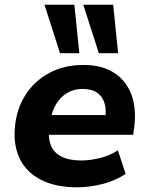

<svg xmlns="http://www.w3.org/2000/svg" viewBox="-20 -785 632 816"><path d="M308 11Q216 11 154.5 -20.5Q93 -52 65 -108.5Q37 -165 43 -240Q49 -319 87 -379.5Q125 -440 188.5 -474.5Q252 -509 335 -509Q413 -509 465 -475.5Q517 -442 539 -381.5Q561 -321 550 -241L546 -212H165L178 -296H442L427 -280Q433 -319 424 -347.5Q415 -376 392 -391.5Q369 -407 331 -407Q294 -407 265.5 -390Q237 -373 219.5 -344Q202 -315 195 -278L191 -249Q183 -202 195.5 -169Q208 -136 241 -119.5Q274 -103 325 -103Q365 -103 407 -114Q449 -125 481 -146L514 -46Q472 -18 417.5 -3.5Q363 11 308 11ZM400 -559 334 -765H461L482 -559ZM235 -559 169 -765H296L317 -559Z"/></svg>

Font: Nunito Sans 9pt ExtraBold
Style: Italic
Weight: 800
Italic angle: -9°
Version: Version 3.101;gftools[0.9.27]